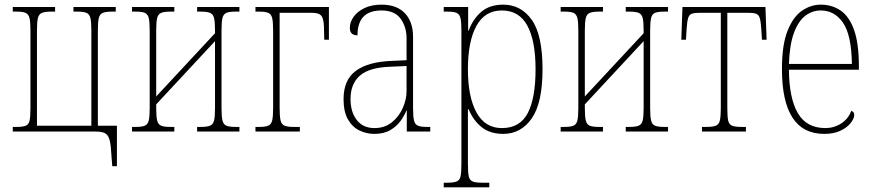

<svg xmlns="http://www.w3.org/2000/svg" viewBox="-20 -566 3750 826"><path d="M463 149 458 85Q456 48 449.5 30Q443 12 429.5 6Q416 0 391 0H35V-20H52Q79 -20 91.5 -25.5Q104 -31 107.5 -48Q111 -65 111 -102V-434Q111 -471 107 -488Q103 -505 90.5 -510.5Q78 -516 52 -516H35V-536H217V-516H199Q173 -516 160 -510.5Q147 -505 143 -488Q139 -471 139 -434V-25H373V-434Q373 -471 369 -488Q365 -505 352.5 -510.5Q340 -516 314 -516H296V-536H478V-516H461Q435 -516 422 -510.5Q409 -505 405 -488Q401 -471 401 -434V-25H483V149Z M548 0V-20H565Q591 -20 603.5 -25.5Q616 -31 620 -48Q624 -65 624 -102V-434Q624 -471 620 -488Q616 -505 603.5 -510.5Q591 -516 565 -516H548V-536H730V-516H712Q686 -516 673 -510.5Q660 -505 656 -488Q652 -471 652 -434V-151L905 -423V-434Q905 -471 901 -488Q897 -505 884 -510.5Q871 -516 845 -516H828V-536H1010V-516H993Q966 -516 953.5 -510.5Q941 -505 937 -488Q933 -471 933 -434V-102Q933 -65 937 -48Q941 -31 953.5 -25.5Q966 -20 993 -20H1010V0H828V-20H845Q871 -20 884 -25.5Q897 -31 901 -48Q905 -65 905 -102V-389L652 -117V-102Q652 -65 656 -48Q660 -31 672.5 -25.5Q685 -20 712 -20H730V0Z M1079 0V-20H1096Q1122 -20 1134.5 -25.5Q1147 -31 1151 -48Q1155 -65 1155 -102V-434Q1155 -471 1151 -488Q1147 -505 1134.5 -510.5Q1122 -516 1096 -516H1079V-536H1395V-395H1375L1374 -435Q1374 -469 1369 -485Q1364 -501 1352 -506Q1340 -511 1316 -511H1183V-102Q1183 -65 1187 -48Q1191 -31 1204 -25.5Q1217 -20 1243 -20H1270V0Z M1590 10Q1556 10 1525.5 -5Q1495 -20 1476.5 -53Q1458 -86 1458 -140Q1458 -222 1510.5 -261Q1563 -300 1664 -304L1729 -307V-402Q1729 -450 1703.5 -485.5Q1678 -521 1621 -521Q1518 -521 1518 -414Q1485 -414 1485 -446Q1485 -471 1501.5 -494Q1518 -517 1548.5 -531.5Q1579 -546 1621 -546Q1687 -546 1722 -509Q1757 -472 1757 -407V-102Q1757 -65 1761 -48Q1765 -31 1777.5 -25.5Q1790 -20 1815 -20H1831V0H1730V-90H1728Q1720 -69 1703.5 -46Q1687 -23 1659.5 -6.5Q1632 10 1590 10ZM1591 -15Q1635 -15 1666 -40Q1697 -65 1713 -102Q1729 -139 1729 -173V-282L1661 -279Q1568 -276 1528 -240.5Q1488 -205 1488 -140Q1488 -84 1515 -49.5Q1542 -15 1591 -15Z M1889 240V220H1905Q1932 220 1945 214.5Q1958 209 1961.5 192Q1965 175 1965 138V-434Q1965 -471 1961 -488Q1957 -505 1944.5 -510.5Q1932 -516 1906 -516H1889V-536H1994V-434H1996Q2015 -485 2051 -515.5Q2087 -546 2145 -546Q2221 -546 2267.5 -481Q2314 -416 2314 -268Q2314 -123 2267.5 -56.5Q2221 10 2145 10Q2088 10 2052 -19Q2016 -48 1996 -96H1993V138Q1993 175 1996.5 192Q2000 209 2013 214.5Q2026 220 2054 220H2085V240ZM2139 -15Q2217 -15 2250.5 -79.5Q2284 -144 2284 -268Q2284 -391 2248.5 -456Q2213 -521 2139 -521Q2066 -521 2029.5 -454.5Q1993 -388 1993 -268Q1993 -149 2030 -82Q2067 -15 2139 -15Z M2392 0V-20H2409Q2435 -20 2447.5 -25.5Q2460 -31 2464 -48Q2468 -65 2468 -102V-434Q2468 -471 2464 -488Q2460 -505 2447.5 -510.5Q2435 -516 2409 -516H2392V-536H2574V-516H2556Q2530 -516 2517 -510.5Q2504 -505 2500 -488Q2496 -471 2496 -434V-151L2749 -423V-434Q2749 -471 2745 -488Q2741 -505 2728 -510.5Q2715 -516 2689 -516H2672V-536H2854V-516H2837Q2810 -516 2797.5 -510.5Q2785 -505 2781 -488Q2777 -471 2777 -434V-102Q2777 -65 2781 -48Q2785 -31 2797.5 -25.5Q2810 -20 2837 -20H2854V0H2672V-20H2689Q2715 -20 2728 -25.5Q2741 -31 2745 -48Q2749 -65 2749 -102V-389L2496 -117V-102Q2496 -65 2500 -48Q2504 -31 2516.5 -25.5Q2529 -20 2556 -20H2574V0Z M3000 0V-20H3020Q3047 -20 3060 -25.5Q3073 -31 3077 -48Q3081 -65 3081 -102V-511H2990Q2968 -511 2956.5 -507Q2945 -503 2940.5 -488.5Q2936 -474 2934 -443L2931 -395H2911L2916 -536H3273L3278 -395H3258L3255 -443Q3253 -474 3248.5 -488.5Q3244 -503 3232.5 -507Q3221 -511 3199 -511H3109V-102Q3109 -65 3112.5 -48Q3116 -31 3129 -25.5Q3142 -20 3169 -20H3189V0Z M3526 10Q3344 10 3344 -269Q3344 -374 3368.5 -434.5Q3393 -495 3431 -520.5Q3469 -546 3511 -546Q3559 -546 3596 -521Q3633 -496 3654 -438Q3675 -380 3675 -281V-266H3374Q3375 -143 3412.5 -79Q3450 -15 3531 -15Q3568 -15 3599 -35Q3630 -55 3642 -89Q3655 -85 3655 -72Q3655 -56 3639.5 -36.5Q3624 -17 3595.5 -3.5Q3567 10 3526 10ZM3645 -291Q3643 -416 3606.5 -468.5Q3570 -521 3511 -521Q3475 -521 3445 -498.5Q3415 -476 3396 -425.5Q3377 -375 3374 -291Z"/></svg>

Font: Noto Serif Condensed Thin
Style: Regular
Weight: 100
Width: 3
Designer: Monotype Design Team
Foundry: Monotype Imaging Inc.
Version: Version 2.013; ttfautohint (v1.8.4.7-5d5b)